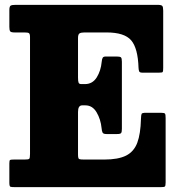

<svg xmlns="http://www.w3.org/2000/svg" viewBox="-20 -770 730 790"><path d="M81 -636.5H40Q25.5 -636.5 22 -641Q18.5 -645.5 18.5 -659.5V-728Q18.5 -743.5 23.8 -746.8Q29 -750 43.5 -750H629Q644 -750 647.8 -745.5Q651.5 -741 651.5 -726V-490.5Q651.5 -476.5 649.5 -473.8Q647.5 -471 633.5 -471H566.5Q555 -471 552.8 -476Q550.5 -481 550 -491Q547.5 -571.5 519.8 -604Q492 -636.5 418.5 -636.5H328Q314 -636.5 307.5 -632.8Q301 -629 301 -613.5V-451Q301 -435 303.5 -429.5Q306 -424 314.5 -424H329.5Q360.5 -424 377.8 -451.2Q395 -478.5 398.5 -516Q399.5 -527 402.5 -532.2Q405.5 -537.5 415 -537.5H460Q474 -537.5 477.8 -533.8Q481.5 -530 481.5 -516V-239.5Q481.5 -226.5 478.2 -222.5Q475 -218.5 462 -218.5H418Q405.5 -218.5 402.2 -224.2Q399 -230 398 -242.5Q394.5 -279 377.5 -307.8Q360.5 -336.5 331.5 -336.5H318Q301 -336.5 301 -309.5V-134Q301 -117.5 305.8 -115.5Q310.5 -113.5 326.5 -113.5H408.5Q466.5 -113.5 498.8 -129.8Q531 -146 544.8 -182.5Q558.5 -219 560 -280.5Q560.5 -297.5 562.8 -301.8Q565 -306 582 -306H641.5Q656.5 -306 659 -302.2Q661.5 -298.5 661.5 -284V-19Q661.5 -5 658.2 -2.5Q655 0 641 0H42Q28 0 23.2 -1.5Q18.5 -3 18.5 -18V-98Q18.5 -110 21.5 -111.8Q24.5 -113.5 36.5 -113.5H80Q97 -113.5 100.2 -116.5Q103.5 -119.5 103.5 -136.5V-617Q103.5 -630.5 99.2 -633.5Q95 -636.5 81 -636.5Z"/></svg>

Font: Besley* Narrow Heavy
Style: Regular
Weight: 800
Width: 4
Designer: Owen Earl
Foundry: indestructible type*
Version: Version 3.000; ttfautohint (v1.8.3)